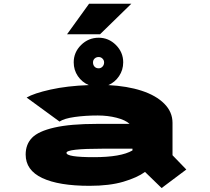

<svg xmlns="http://www.w3.org/2000/svg" viewBox="-20 -952 1090 995"><path d="M327.5 -774.5 441.5 -932.5H660.5L498.5 -774.5ZM817.5 22.5 731.5 -61Q691 -31.5 619.2 -10.2Q547.5 11 444 11Q284.5 11 198.8 -29.5Q113 -70 113 -151Q113 -204 146 -238Q179 -272 262 -291Q345 -310 483 -310H651.5Q630 -330 584.2 -341.8Q538.5 -353.5 486.5 -353.5Q422.5 -353.5 367.2 -345.8Q312 -338 288.5 -322L118 -446.5Q155.5 -468.5 241.8 -487.8Q328 -507 440 -511Q405 -526 383.5 -557.5Q362 -589 362 -629Q362 -681 400.2 -718.8Q438.5 -756.5 491.5 -756.5Q543 -756.5 580.8 -718.8Q618.5 -681 618.5 -629Q618.5 -589.5 597 -557.5Q575.5 -525.5 541.5 -511Q639.5 -506 714 -481.8Q788.5 -457.5 831.2 -414.8Q874 -372 874 -315.5V-147.5L945.5 -73.5ZM491.5 -598Q503 -598 511.2 -606.8Q519.5 -615.5 519.5 -628.5Q519.5 -640 511.2 -648.2Q503 -656.5 491.5 -656.5Q478.5 -656.5 470.2 -648.5Q462 -640.5 462 -628.5Q462 -615 470 -606.5Q478 -598 491.5 -598ZM666.5 -172.5V-181.5H514Q324.5 -181.5 324.5 -160Q324.5 -137.5 466 -137.5Q607.5 -137.5 666.5 -172.5Z"/></svg>

Font: League Mono Extended ExtraBold
Style: Regular
Weight: 800
Width: 9
Designer: Tyler Finck
Foundry: The League of Moveable Type / Tyler Finck
Version: Version 2.210